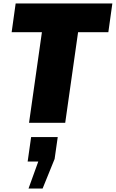

<svg xmlns="http://www.w3.org/2000/svg" viewBox="-20 -706 666 1104"><path d="M626 -686 603 -521H429L355 0H147L221 -521H47L70 -686ZM200 223H139L159 82H312L294 208L225 378H144Z"/></svg>

Font: Chivo Black Italic
Style: Regular
Weight: 900
Italic angle: -8.05°
Designer: Hector Gatti
Foundry: Omnibus-Type
Version: Version 1.007